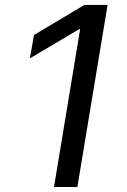

<svg xmlns="http://www.w3.org/2000/svg" viewBox="-20 -747 507 767"><path d="M409.8 -727.3H317.1L115.8 -607.2L99.4 -513.8L295.8 -630.3H300.1L195.7 0H289.1Z"/></svg>

Font: Margiela Sans Text
Style: Italic
Weight: 400
Italic angle: -9.39999°
Designer: Stefan Endress, Andreas Faust
Version: Version 1.100;FEAKit 1.0